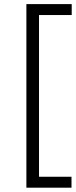

<svg xmlns="http://www.w3.org/2000/svg" viewBox="-20 -766 361 913"><path d="M105.5 126.5V-746.5H321V-694.5H165.5V74.5H320V126.5Z"/></svg>

Font: Encode Sans SC SemiExpanded Light
Style: Regular
Weight: 300
Width: 6
Designer: Multiple Designers
Foundry: Impallari Type
Version: Version 3.002